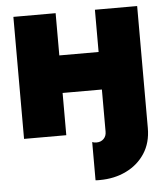

<svg xmlns="http://www.w3.org/2000/svg" viewBox="-51 -554 686 796"><g transform="rotate(-5 291.5 -155.5)"><path d="M549.3 0Q549.3 61 520.5 105.2Q491.7 149.4 442.4 173.3Q393.1 197.3 332 197.3Q327.6 197.3 323.2 197.3Q318.8 197.3 314.5 196.8V37.6Q321.8 41 332 41Q350.6 41 362.1 29.5Q373.5 18.1 373.5 0V-175.8H210V0H34.2V-507.8H210V-332H373.5V-507.8H549.3Z"/></g></svg>

Font: Giphurs Black
Style: Regular
Weight: 900
Version: Version 0.920; ttfautohint (v1.8.4.7-5d5b)